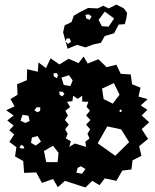

<svg xmlns="http://www.w3.org/2000/svg" viewBox="-20 -797 682 843"><path d="M265 -3 234 25 213 -11 164 6 139 -40 86 -38 82 -90 46 -110 52 -151 21 -174 42 -206 21 -225 40 -246 12 -268 40 -290 7 -313 44 -330 26 -362 57 -381 55 -427 98 -445 99 -493 146 -482 149 -523 182 -498 202 -541 241 -514 281 -539 325 -520 347 -549 365 -518 412 -537 448 -502 491 -513 510 -473 554 -470 560 -427 597 -412 588 -373 628 -362 598 -334 627 -315 602 -290 635 -260 602 -230 630 -187 591 -155 601 -113 562 -93 557 -53 517 -48 491 -3 440 -14 417 16 385 -3 355 26ZM235 -467 228 -477 214 -474 217 -461 230 -454ZM283 -467 250 -456 260 -424 289 -419 299 -444ZM480 -432 428 -408 435 -362 475 -342 505 -381ZM255 -394 240 -395 242 -380 254 -374 263 -385ZM358 -152 355 -175 373 -189 364 -210 376 -229 358 -250 377 -270 358 -290 375 -311 360 -328 368 -350 341 -351V-377L321 -363L301 -377L298 -353L274 -350L288 -327L267 -311L278 -290L265 -270L282 -250L266 -229L277 -210L269 -189L291 -177L284 -152L309 -167ZM157 -326H141L131 -313L144 -304L156 -310ZM510 -317 504 -312 506 -306 512 -305 515 -311ZM105 -289 79 -293 70 -267 91 -257 110 -266ZM512 -229 451 -242 409 -168 486 -113 547 -173ZM145 -200 120 -193 116 -170 137 -158 160 -175ZM83 -156 73 -161 65 -149 77 -144 87 -146ZM237 -126 213 -157 173 -134 183 -85H233ZM355 -55 335 -67 321 -60 315 -39 340 -34ZM257 -655 264 -686 294 -700 304 -728 329 -743 367 -762 409 -760 433 -772 457 -760 491 -777 524 -760 538 -741 535 -717 528 -691 501 -689 481 -651 440 -639 423 -609 390 -602 355 -589 318 -600 277 -583 268 -614V-615ZM481 -716 440 -746 413 -710 427 -682 457 -680ZM370 -734 355 -732 359 -716 374 -710 382 -725ZM286 -628H272L268 -615V-614L279 -604L292 -614Z"/></svg>

Font: Rubik Gemstones
Style: Regular
Weight: 400
Designer: Hubert and Fischer, NaN
Foundry: Hubert and Fischer, NaN
Version: Version 2.200